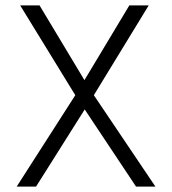

<svg xmlns="http://www.w3.org/2000/svg" viewBox="-20 -694 640 714"><path d="M114 0H42L260 -340L55 -674H127L294 -396L461 -674H533L329 -340L558 0H486L295 -287Z"/></svg>

Font: Hind Madurai Light
Style: Regular
Weight: 300
Designer: Jyotish Sonowal
Foundry: Indian Type Foundry
Version: Version 1.001;PS 1.0;hotconv 1.0.86;makeotf.lib2.5.63406; tt